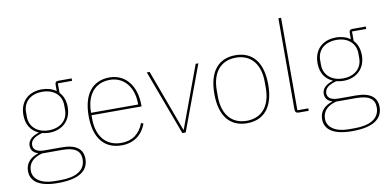

<svg xmlns="http://www.w3.org/2000/svg" viewBox="-84 -1001 2989 1474"><g transform="rotate(-10 1410.0 -264.0)"><path d="M501 65C501 -7 453 -53 338 -53H203C133 -53 116 -81 116 -109C116 -146 147 -171 207 -187C227 -183 243 -180 263 -180C366 -180 436 -247 436 -349C436 -398 421 -439 393 -468V-542H504V-561H401C382 -561 374 -553 374 -534V-485C345 -506 308 -518 263 -518C156 -518 90 -451 90 -349C90 -273 124 -222 181 -197V-194C137 -181 96 -154 96 -108C96 -76 112 -52 149 -41V-38C87 -18 50 22 50 82C50 160 113 212 262 212C414 212 501 166 501 65ZM479 65C479 154 400 193 287 193H238C136 193 72 149 72 83C72 19 117 -17 180 -33H335C443 -33 479 4 479 65ZM263 -199C170 -199 114 -256 114 -330V-368C114 -442 168 -499 263 -499C358 -499 412 -442 412 -368V-330C412 -256 358 -199 263 -199Z M794 12C891 12 957 -41 987 -124L969 -131C938 -49 879 -7 794 -7C674 -7 605 -93 605 -229V-256H995V-266C995 -421 912 -518 790 -518C660 -518 582 -426 582 -253C582 -78 662 12 794 12ZM790 -499C899 -499 972 -412 972 -279V-275H605V-277C605 -413 672 -499 790 -499Z M1268 0H1294L1482 -506H1461L1283 -24H1280L1102 -506H1080Z M1772 12C1904 12 1982 -78 1982 -253C1982 -428 1904 -518 1772 -518C1640 -518 1562 -428 1562 -253C1562 -78 1640 12 1772 12ZM1772 -7C1652 -7 1585 -93 1585 -229V-277C1585 -413 1652 -499 1772 -499C1892 -499 1959 -413 1959 -277V-229C1959 -93 1892 -7 1772 -7Z M2253 0V-19H2168V-740H2147V-29C2147 -9 2156 0 2176 0Z M2794 65C2794 -7 2746 -53 2631 -53H2496C2426 -53 2409 -81 2409 -109C2409 -146 2440 -171 2500 -187C2520 -183 2536 -180 2556 -180C2659 -180 2729 -247 2729 -349C2729 -398 2714 -439 2686 -468V-542H2797V-561H2694C2675 -561 2667 -553 2667 -534V-485C2638 -506 2601 -518 2556 -518C2449 -518 2383 -451 2383 -349C2383 -273 2417 -222 2474 -197V-194C2430 -181 2389 -154 2389 -108C2389 -76 2405 -52 2442 -41V-38C2380 -18 2343 22 2343 82C2343 160 2406 212 2555 212C2707 212 2794 166 2794 65ZM2772 65C2772 154 2693 193 2580 193H2531C2429 193 2365 149 2365 83C2365 19 2410 -17 2473 -33H2628C2736 -33 2772 4 2772 65ZM2556 -199C2463 -199 2407 -256 2407 -330V-368C2407 -442 2461 -499 2556 -499C2651 -499 2705 -442 2705 -368V-330C2705 -256 2651 -199 2556 -199Z"/></g></svg>

Font: IBM Plex Sans Thai Looped Thin
Style: Regular
Weight: 100
Designer: Mike Abbink, Paul van der Laan, Pieter van Rosmalen, Ben Mitchell, Mark Frömberg
Foundry: Bold Monday
Version: Version 1.1